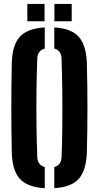

<svg xmlns="http://www.w3.org/2000/svg" viewBox="-20 -948 502 976"><path d="M207.5 8.5Q120 4 81 -38.8Q42 -81.5 40 -174Q37.5 -283.5 37.5 -400.2Q37.5 -517 40 -627Q42 -718.5 81 -761.2Q120 -804 207.5 -808.5V-701Q171 -691.5 169.5 -650.5Q166.5 -575.5 165.5 -488.2Q164.5 -401 165.5 -313.5Q166.5 -226 169.5 -150.5Q171 -108.5 207.5 -99ZM256 8.5V-99Q291.5 -108 293 -150.5Q296 -226 296.8 -313.5Q297.5 -401 296.5 -488.2Q295.5 -575.5 293 -650.5Q291.5 -691.5 256 -701V-808.5Q342.5 -803.5 380.5 -760.8Q418.5 -718 421.5 -627Q424.5 -516 424.5 -399.8Q424.5 -283.5 421.5 -174Q418.5 -82 380.5 -39.2Q342.5 3.5 256 8.5ZM256.5 -840V-928H344.5V-840ZM119 -840V-928H206.5V-840Z"/></svg>

Font: Big Shoulders Stencil Display ExtraBold
Style: Regular
Weight: 800
Designer: Patric King
Foundry: XO Type Co
Version: Version 1.000